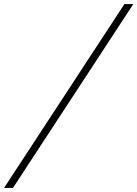

<svg xmlns="http://www.w3.org/2000/svg" viewBox="-94 -785 679 949"><path d="M521 -765H565L-30 144H-74Z"/></svg>

Font: Roboto Serif 20pt Thin
Style: Italic
Weight: 250
Italic angle: -10°
Version: Version 1.007